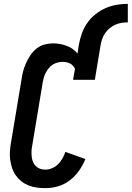

<svg xmlns="http://www.w3.org/2000/svg" viewBox="-20 -968 683 996"><path d="M216 8Q193 8 171 5Q149 2 128.5 -6Q108 -14 91.5 -27Q75 -40 62.5 -57.5Q50 -75 43 -95.5Q36 -116 33 -137.5Q30 -159 31.5 -182Q33 -205 37 -228L91 -552Q94 -575 99.5 -596.5Q105 -618 114.5 -639.5Q124 -661 137.5 -681Q151 -701 169.5 -716Q188 -731 210.5 -737Q233 -743 255 -743Q292 -743 326.5 -730Q361 -717 382 -690L389 -735Q394 -764 404 -792.5Q414 -821 431.5 -847Q449 -873 474 -893Q499 -913 527 -925.5Q555 -938 584.5 -943Q614 -948 643 -948V-852Q627 -852 610.5 -849.5Q594 -847 578.5 -840Q563 -833 549.5 -822Q536 -811 526 -797Q516 -783 510.5 -767Q505 -751 502 -735L472 -554H359L369 -611Q365 -620 358.5 -627Q352 -634 343.5 -638.5Q335 -643 325 -645Q315 -647 305 -647Q292 -647 278 -643.5Q264 -640 252.5 -632Q241 -624 232 -613Q223 -602 216.5 -589Q210 -576 206.5 -563Q203 -550 201 -537L147 -212Q144 -198 143.5 -183.5Q143 -169 144.5 -155Q146 -141 151 -128.5Q156 -116 165.5 -106.5Q175 -97 188 -92.5Q201 -88 216 -88Q233 -88 250.5 -95.5Q268 -103 281.5 -116.5Q295 -130 304 -146Q313 -162 319 -180L423 -143Q410 -111 390 -82.5Q370 -54 342 -32.5Q314 -11 281 -1.5Q248 8 216 8Z"/></svg>

Font: Iosevka Slab
Style: Bold Italic
Weight: 700
Italic angle: -9°
Monospace: yes
Designer: Belleve Invis
Foundry: Belleve Invis
Version: Version 11.1.0; ttfautohint (v1.8.3)